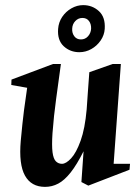

<svg xmlns="http://www.w3.org/2000/svg" viewBox="-20 -715 535 750"><path d="M155.9 15Q102 15 77.5 -29.1Q53 -73.1 61.1 -165.1Q67.4 -234.4 73.8 -284.6Q80.3 -334.9 86.1 -372.1L24.1 -383L24.9 -404.1L187.1 -465H217.9Q208.6 -395.5 199.3 -328.8Q190 -262 185 -194Q181.9 -146.2 185.2 -120.3Q188.6 -94.4 198.4 -84.7Q208.2 -75.1 222.1 -75.1Q237.9 -75.1 257.9 -96.6Q277.9 -118.1 294.9 -165.2Q311.9 -212.2 318.6 -288.1Q320.6 -318 323.4 -357.4Q326.2 -396.8 328.9 -432.9L419.9 -465H452.1L423.9 -75.1H487.9L485.9 -52L325 10.1L298 -3.9L306.4 -124.1Q280.2 -71.8 255.9 -41.1Q231.6 -10.5 207.5 2.2Q183.4 15 155.9 15ZM289.9 -511.1Q254.1 -511.1 228.9 -534.4Q203.7 -557.8 207 -602.1Q209 -628.3 223 -649.1Q237 -669.9 258.9 -682.4Q280.9 -695 305 -695Q340.7 -695 366.4 -671.5Q392.1 -648 389.1 -602.1Q387.5 -577.6 373 -556.6Q358.5 -535.6 336.7 -523.4Q315 -511.1 289.9 -511.1ZM296.1 -561Q312.9 -561 323.9 -573.4Q334.9 -585.7 335.9 -603Q336.6 -620.8 327.7 -632.8Q318.7 -644.9 302 -644.9Q285.6 -644.9 274.2 -632.8Q262.7 -620.8 262 -603Q261 -585.7 270.2 -573.4Q279.4 -561 296.1 -561Z"/></svg>

Font: Ancizar Serif Light
Style: Italic
Weight: 300
Italic angle: -4°
Designer: Cesar Puertas, Viviana Monsalve, Julian Moncada, Julian Prieto, Jose Castro, Felipe Aragon, Mariel Hernandez, Sara Alarc
Version: Version 8.100